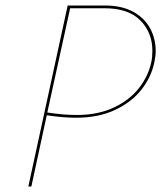

<svg xmlns="http://www.w3.org/2000/svg" viewBox="-20 -678 597 698"><path d="M546 -493Q546 -474 541 -451Q530 -398 494.5 -352.5Q459 -307 398.5 -278.5Q338 -250 257 -250Q209 -250 150 -259L94 0H83L226 -658H361Q423 -658 464.5 -635Q506 -612 526 -574.5Q546 -537 546 -493ZM534 -493Q534 -559 490.5 -603.5Q447 -648 360 -648H235L152 -269Q210 -260 259 -260Q336 -260 393.5 -287Q451 -314 485 -357.5Q519 -401 530 -452Q534 -471 534 -493Z"/></svg>

Font: Ysabeau Infant Hairline
Style: Italic
Weight: 100
Italic angle: -12°
Designer: Christian Thalmann (Catharsis Fonts)
Version: Version 0.003